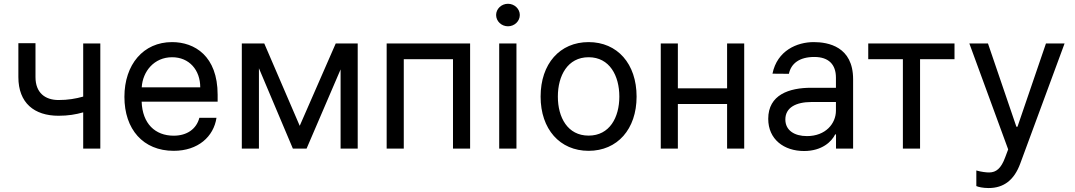

<svg xmlns="http://www.w3.org/2000/svg" viewBox="-20 -771 5575 996"><path d="M500.4 -545.5H411.6V-269.9C372.2 -258.9 332 -252.1 283.7 -252.1C214.8 -252.1 164.1 -289.1 164.1 -371.1V-546.9H75.3V-371.1C75.3 -236.9 157.7 -170.5 283.7 -170.5C333.5 -170.5 373.2 -177.2 411.6 -188.2V0H500.4Z M881 11.4C1007.8 11.4 1088.4 -62.5 1103 -159.8H1014.2C998.9 -101.6 949.9 -67.1 881 -67.1C784.8 -67.1 718.8 -129.6 714.8 -243.6H1109V-279.5C1109 -481.2 989 -552.6 872.5 -552.6C723.7 -552.6 625.4 -436.4 625.4 -268.5C625.4 -100.5 722.3 11.4 881 11.4ZM715.2 -317.8C720.2 -400.6 779.5 -474.1 872.9 -474.1C961.6 -474.1 1018.8 -407.7 1018.8 -317.8Z M1534.8 -118.3 1350.9 -545.5H1234.4V0H1323.2V-416.9L1499.3 0H1570.3L1746.8 -410.9V0H1835.6V-545.5H1721.6Z M1985.8 0H2074.6V-463.8H2329.9V0H2418.7V-545.5H1985.8Z M2569.6 0H2659.1V-545.5H2569.6ZM2553.6 -693.2C2553.6 -660.9 2581.3 -634.6 2615.1 -634.6C2648.8 -634.6 2676.5 -660.9 2676.5 -693.2C2676.5 -725.1 2648.8 -751.4 2615.1 -751.4C2581.3 -751.4 2553.6 -725.1 2553.6 -693.2Z M3033.4 11.4C3182.5 11.4 3282.3 -100.9 3282.3 -269.9C3282.3 -440.3 3182.5 -552.6 3033.4 -552.6C2884.2 -552.6 2784.4 -440.3 2784.4 -269.9C2784.4 -100.9 2884.2 11.4 3033.4 11.4ZM2873.9 -269.9C2873.9 -378.2 2924.4 -474.1 3033.4 -474.1C3142.4 -474.1 3192.8 -378.2 3192.8 -269.9C3192.8 -161.9 3142.4 -67.5 3033.4 -67.5C2924.4 -67.5 2873.9 -161.9 2873.9 -269.9Z M3496.4 -545.5H3407.7V0H3496.4V-231.5H3751.8V0H3840.6V-545.5H3751.8V-312.9H3496.4Z M4150.9 12.4C4245 12.4 4294.7 -37.3 4312.5 -73.9H4316.8V0H4405.5V-360.1C4405.5 -529.8 4275.6 -552.6 4201.3 -552.6C4115.1 -552.6 4011.7 -509.2 3987.2 -388.8L4072.4 -388.1C4083.5 -441.1 4126.4 -475.5 4204.2 -475.5C4279.1 -475.5 4316.4 -436.1 4316.4 -368.3V-315.7H4188.2C4073.5 -315.7 3965.2 -279.5 3965.2 -154.5C3965.2 -47.9 4047.2 12.4 4150.9 12.4ZM4054 -151.3C4054 -213.4 4109.7 -241.5 4188.2 -241.8H4316.4V-197.1C4316.4 -130 4262.8 -65 4166.2 -65C4101.2 -65 4054 -94.5 4054 -151.3Z M4484 -463.8H4663.7V0H4752.8V-463.8H4931.5V-545.5H4484Z M5108.3 204.5C5187.1 204.5 5241.1 163 5272.4 77.8L5502.5 -545.5H5405.9L5258.2 -113.6H5252.5L5105.1 -545.5H5008.5L5209.9 3.9L5194.6 44.7C5172.9 103.7 5147.4 123.2 5111.5 123.6C5098.4 123.9 5069.2 120.7 5044.7 113.3V194.2C5054.7 198.9 5079.2 204.5 5108.3 204.5Z"/></svg>

Font: Margiela Sans Text
Style: Regular
Weight: 400
Designer: Stefan Endress, Andreas Faust
Version: Version 1.100;FEAKit 1.0